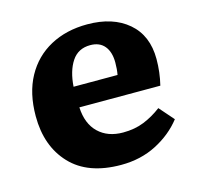

<svg xmlns="http://www.w3.org/2000/svg" viewBox="-85 -615 735 717"><g transform="rotate(-15 283.0 -256.0)"><path d="M299 14Q171 14 104 -57Q37 -128 37 -244Q37 -333 71.5 -396Q106 -459 168 -492.5Q230 -526 311 -526Q410 -526 469 -475.5Q528 -425 528 -334Q528 -283 516 -234H203Q206 -170 242 -135.5Q278 -101 337 -101Q382 -101 418 -115.5Q454 -130 487 -155L536 -99Q497 -49 436 -17.5Q375 14 299 14ZM202 -314H372Q376 -335 376 -361Q376 -402 357 -425Q338 -448 302 -448Q255 -448 230.5 -411Q206 -374 202 -314Z"/></g></svg>

Font: Literata
Style: Bold
Weight: 700
Designer: Latin by Veronika Burian and Jose Scaglione. Greek by Irene Vlachou. Cyrillic by Vera Evstafieva.
Foundry: TypeTogether
Version: Version 3.103; ttfautohint (v1.8.4.7-5d5b);gftools[0.9.29]